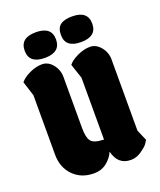

<svg xmlns="http://www.w3.org/2000/svg" viewBox="-130 -770 709 852"><g transform="rotate(-20 225.0 -344.0)"><path d="M238 -627Q238 -660 256.5 -674Q275 -688 312 -688Q386 -688 386 -627.5Q386 -567 312 -567Q238 -567 238 -627ZM137 -677Q211 -677 211 -616.5Q211 -556 137 -556Q63 -556 63 -616.5Q63 -677 137 -677ZM412 -112 434 -61Q430 -54 423 -44Q416 -34 392 -17Q368 0 341 0Q280 0 264 -67Q252 -39 227 -19.5Q202 0 167 0Q107 0 69.5 -38.5Q32 -77 32 -137V-418L10 -487Q24 -505 54.5 -519.5Q85 -534 114 -534Q143 -534 164 -508Q185 -482 185 -449V-206Q185 -163 198.5 -145Q212 -127 259 -126V-418L236 -487Q250 -505 281 -519.5Q312 -534 340.5 -534Q369 -534 390.5 -508Q412 -482 412 -449Z"/></g></svg>

Font: Chela One Cyrilic
Style: Regular
Weight: 400
Designer: Miguel Hernandez
Foundry: LatinoType
Version: Version 1.001